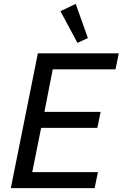

<svg xmlns="http://www.w3.org/2000/svg" viewBox="-20 -974 635 994"><path d="M36 0 176 -698H595L578 -615H253L210 -395H501L484 -312H193L147 -83H487L470 0ZM293 -916 372 -954 435 -777 381 -752Z"/></svg>

Font: IBM Plex Sans Text
Style: Italic
Weight: 450
Italic angle: -11°
Designer: Mike Abbink, Paul van der Laan, Pieter van Rosmalen
Foundry: Bold Monday
Version: Version 3.005